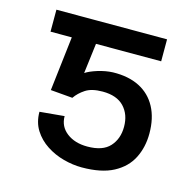

<svg xmlns="http://www.w3.org/2000/svg" viewBox="-85 -613 710 707"><g transform="rotate(15 270.0 -259.5)"><path d="M186.1 -230.1 102.3 -237.2 136.4 -528.4H467.3V-444.6H218.8L204.5 -329.5Q220.5 -340.2 249.8 -349.3Q279.1 -358.3 306.8 -359.4Q365.8 -360.8 407.7 -339.5Q449.6 -318.2 471.9 -276.6Q494.3 -235.1 494.3 -176.1Q494.3 -124.3 473.2 -82.4Q452.1 -40.5 406.1 -16Q360.1 8.5 285.5 8.5Q251.4 8.5 215.7 -1.1Q180 -10.7 149.9 -30.4Q119.7 -50.1 101 -79.7Q82.4 -109.4 82.4 -149.1L176.1 -157.7Q176.1 -118.3 206.9 -94.6Q237.6 -71 285.5 -71Q344.1 -71 370.9 -100.7Q397.7 -130.3 397.7 -176.1Q397.7 -223 370.2 -252.1Q342.7 -281.2 288.4 -281.2Q246.8 -281.2 223.4 -265.8Q199.9 -250.4 186.1 -230.1ZM193.2 -528.4V-444.6H45.5V-528.4Z"/></g></svg>

Font: InterMG
Style: Regular
Weight: 400
Designer: Rasmus Andersson
Foundry: rsms
Version: Version 3.019;December 26, 2023;FontCreator 15.0.0.2955 64-b